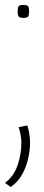

<svg xmlns="http://www.w3.org/2000/svg" viewBox="-30 -552 177 773"><path d="M45 -40 80 -47Q91 -13 91 23Q91 52 83.5 86Q76 120 59 150.5Q42 181 13 201L-10 184Q25 159 40.5 114Q56 69 56 23Q56 -7 45 -40ZM41 -506Q41 -522 45 -527Q49 -532 64 -532Q79 -532 83 -527Q87 -522 87 -506Q87 -490 83 -485Q79 -480 64 -480Q50 -480 45.5 -485Q41 -490 41 -506Z"/></svg>

Font: Georama SemiCondensed ExtraLight
Style: Regular
Weight: 200
Width: 4
Designer: Jean-Baptiste Levee
Foundry: Production Type
Version: Version 1.000